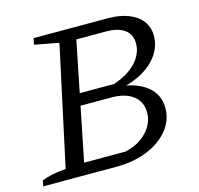

<svg xmlns="http://www.w3.org/2000/svg" viewBox="-104 -754 889 858"><g transform="rotate(-15 340.5 -325.5)"><path d="M-7 0 -2 -26Q17 -34 43.5 -40Q70 -46 110 -49L229 -601L117 -622L123 -651H466Q520 -651 560.5 -635.5Q601 -620 623 -591Q645 -562 645 -522Q645 -476 618.5 -437Q592 -398 545.5 -371Q499 -344 436 -332L438 -344Q522 -334 566.5 -296Q611 -258 611 -197Q611 -141 575 -96.5Q539 -52 476 -26Q413 0 333 0ZM197 -55H389Q451 -69 489 -109Q527 -149 527 -199Q527 -249 490.5 -277Q454 -305 390 -305H206L216 -360H417Q484 -382 521.5 -422Q559 -462 559 -510Q559 -552 529 -574Q499 -596 444 -596H306Z"/></g></svg>

Font: Piazzolla 24pt
Style: Italic
Weight: 400
Italic angle: -11.3°
Designer: Juan Pablo del Peral
Foundry: Huerta Tipografica
Version: Version 2.005